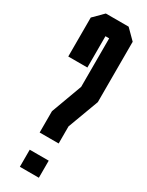

<svg xmlns="http://www.w3.org/2000/svg" viewBox="-188 -734 586 765"><g transform="rotate(30 104.5 -351.0)"><path d="M147.9 -0.5H60.5V-79.1H147.9ZM147.9 -158.2H60.5V-256.3L112.8 -398.4V-621.6H95.7V-477.5H7.8V-656.7L51.8 -700.7H156.7L200.7 -656.7V-378.9L147.9 -236.8Z"/></g></svg>

Font: Silence
Style: Regular
Weight: 400
Designer: Lilo Joris
Foundry: Lilo Joris
Version: Version 1.035;Fontself Maker 3.5.7